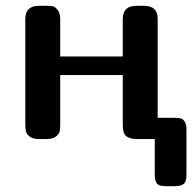

<svg xmlns="http://www.w3.org/2000/svg" viewBox="-20 -478 669 660"><path d="M67 -54V-413Q67 -458 114 -458H142Q154 -458 161.5 -456.5Q169 -455 178 -444Q187 -433 187 -412V-284H402V-412Q402 -458 448 -458H475Q522 -458 522 -414V-73H581Q594 -73 601.5 -71Q609 -69 615 -60Q621 -51 621 -34V124Q621 147 611 154.5Q601 162 581 162H549Q536 162 527.5 158.5Q519 155 516 147Q513 139 512.5 134.5Q512 130 512 121V0H452Q428 0 415 -9Q402 -18 402 -48V-220H187V-48Q187 -35 185 -26Q183 -17 172 -8.5Q161 0 140 0H115Q93 0 82 -8.5Q71 -17 69 -26.5Q67 -36 67 -54Z"/></svg>

Font: CMU Sans Serif
Style: Bold
Weight: 700
Version: Version 0.7.0